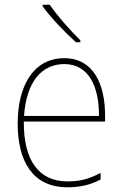

<svg xmlns="http://www.w3.org/2000/svg" viewBox="-20 -785 521 815"><path d="M191 -765H161V-758C195 -711 255 -648 302 -606H321V-614C278 -656 223 -718 191 -765ZM253 -538C119 -538 55 -416 55 -261C55 -100 119 10 266 10C322 10 365 -1 407 -23V-51C355 -24 319 -15 266 -15C144 -15 80 -105 81 -269H426V-295C426 -427 377 -538 253 -538ZM253 -513C355 -513 401 -420 400 -293H82C92 -438 157 -513 253 -513Z"/></svg>

Font: Noto Sans Georgian SemiCondensed Thin
Style: Regular
Weight: 100
Width: 4
Designer: Monotype Design Team, Akaki Razmadze
Foundry: Google LLC
Version: Version 2.005